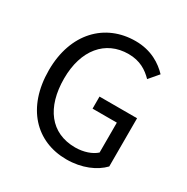

<svg xmlns="http://www.w3.org/2000/svg" viewBox="-156 -804 929 952"><g transform="rotate(30 308.5 -328.0)"><path d="M348 12C436 12 508 -20 550 -64V-340H335V-271H474V-100C448 -76 403 -61 356 -61C216 -61 138 -165 138 -330C138 -493 223 -595 355 -595C421 -595 463 -567 496 -533L542 -587C504 -627 444 -668 353 -668C179 -668 52 -539 52 -328C52 -114 175 12 348 12Z"/></g></svg>

Font: Giro Sans Regular
Style: Regular
Weight: 400
Designer: Paul D. Hunt
Foundry: Adobe Systems Incorporated
Version: Version 1.000;PS 1.0;hotconv 1.0.88;makeotf.lib2.5.647800